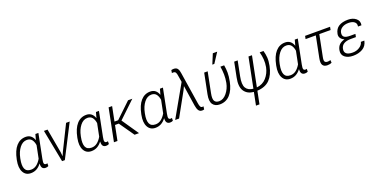

<svg xmlns="http://www.w3.org/2000/svg" viewBox="-20 -1736 5772 2930"><g transform="rotate(-20 2866.0 -271.5)"><path d="M511.7 -528.3 433.1 -133.8Q421.9 -78.6 429.4 -60.5Q437 -42.5 459.5 -42.5Q464.8 -42.5 470.5 -43.5Q476.1 -44.4 482.4 -46.4L481.4 -1Q469.2 5.4 458 7.8Q446.8 10.3 434.1 10.3Q399.9 10.3 383.1 -11.5Q366.2 -33.2 369.1 -81.5L367.7 -82Q334.5 -37.1 292 -13.4Q249.5 10.3 196.8 10.3Q112.8 10.3 75 -60.5Q37.1 -131.3 60.5 -249.5L62.5 -259.8Q89.8 -397 152.1 -467.5Q214.4 -538.1 307.1 -538.1Q356 -538.1 388.7 -512.2Q421.4 -486.3 437 -439H438.5L462.9 -528.3ZM117.7 -249.5Q96.7 -146 120.1 -92.5Q143.6 -39.1 217.3 -39.1Q267.1 -39.1 307.9 -70.3Q348.6 -101.6 380.4 -156.7L421.9 -362.8Q413.6 -419.4 387 -453.9Q360.4 -488.3 308.1 -488.3Q240.2 -488.3 189.9 -424.1Q139.6 -359.9 119.6 -259.8Z M731 -132.3 736.8 -70.3 738.3 -69.8 765.6 -132.3 961.4 -528.3H1020L749 0H704.1L601.6 -528.3H660.2Z M1495.1 -528.3 1416.5 -133.8Q1405.3 -78.6 1412.8 -60.5Q1420.4 -42.5 1442.9 -42.5Q1448.2 -42.5 1453.9 -43.5Q1459.5 -44.4 1465.8 -46.4L1464.8 -1Q1452.6 5.4 1441.4 7.8Q1430.2 10.3 1417.5 10.3Q1383.3 10.3 1366.5 -11.5Q1349.6 -33.2 1352.5 -81.5L1351.1 -82Q1317.9 -37.1 1275.4 -13.4Q1232.9 10.3 1180.2 10.3Q1096.2 10.3 1058.3 -60.5Q1020.5 -131.3 1043.9 -249.5L1045.9 -259.8Q1073.2 -397 1135.5 -467.5Q1197.8 -538.1 1290.5 -538.1Q1339.4 -538.1 1372.1 -512.2Q1404.8 -486.3 1420.4 -439H1421.9L1446.3 -528.3ZM1101.1 -249.5Q1080.1 -146 1103.5 -92.5Q1127 -39.1 1200.7 -39.1Q1250.5 -39.1 1291.3 -70.3Q1332 -101.6 1363.8 -156.7L1405.3 -362.8Q1397 -419.4 1370.4 -453.9Q1343.8 -488.3 1291.5 -488.3Q1223.6 -488.3 1173.3 -424.1Q1123 -359.9 1103 -259.8Z M1712.9 -242.2H1651.9L1603.5 0H1546.4L1651.9 -528.3H1709L1662.1 -293.9H1721.7L1967.8 -528.3H2037.1L1767.6 -272L1953.6 0H1881.8Z M2534.2 -528.3 2455.6 -133.8Q2444.3 -78.6 2451.9 -60.5Q2459.5 -42.5 2481.9 -42.5Q2487.3 -42.5 2492.9 -43.5Q2498.5 -44.4 2504.9 -46.4L2503.9 -1Q2491.7 5.4 2480.5 7.8Q2469.2 10.3 2456.5 10.3Q2422.4 10.3 2405.5 -11.5Q2388.7 -33.2 2391.6 -81.5L2390.1 -82Q2356.9 -37.1 2314.5 -13.4Q2272 10.3 2219.2 10.3Q2135.3 10.3 2097.4 -60.5Q2059.6 -131.3 2083 -249.5L2085 -259.8Q2112.3 -397 2174.6 -467.5Q2236.8 -538.1 2329.6 -538.1Q2378.4 -538.1 2411.1 -512.2Q2443.8 -486.3 2459.5 -439H2460.9L2485.4 -528.3ZM2140.1 -249.5Q2119.1 -146 2142.6 -92.5Q2166 -39.1 2239.7 -39.1Q2289.6 -39.1 2330.3 -70.3Q2371.1 -101.6 2402.8 -156.7L2444.3 -362.8Q2436 -419.4 2409.4 -453.9Q2382.8 -488.3 2330.6 -488.3Q2262.7 -488.3 2212.4 -424.1Q2162.1 -359.9 2142.1 -259.8Z M2604 0H2541L2832 -513.2L2815.4 -614.3Q2810.5 -654.3 2799.3 -672.9Q2788.1 -691.4 2760.7 -691.4Q2756.8 -691.4 2749.8 -690.7Q2742.7 -689.9 2738.8 -689.5L2746.1 -735.8Q2752.4 -737.8 2764.9 -739.5Q2777.3 -741.2 2786.6 -741.2Q2830.6 -741.2 2849.1 -711.9Q2867.7 -682.6 2872.6 -637.2L2952.1 -126Q2958 -85.9 2967.8 -66.2Q2977.5 -46.4 2998 -46.4Q3002.4 -46.4 3008.3 -46.6Q3014.2 -46.9 3018.1 -48.3L3011.7 0Q3006.3 2 2997.1 3.7Q2987.8 5.4 2979.5 5.4Q2940.4 5.4 2921.4 -23.9Q2902.3 -53.2 2894 -107.9L2843.8 -438H2842.3L2815.9 -382.8Z M3260.7 -528.3 3194.8 -197.8Q3176.8 -108.4 3197.8 -73.7Q3218.8 -39.1 3271.5 -39.1Q3339.8 -39.1 3394.8 -106.2Q3449.7 -173.3 3467.8 -263.7Q3481 -333.5 3479.7 -397.5Q3478.5 -461.4 3467.3 -528.3H3528.3Q3539.1 -469.2 3539.8 -408.9Q3540.5 -348.6 3523.9 -264.6Q3498 -134.3 3432.1 -62Q3366.2 10.3 3264.2 10.3Q3188 10.3 3152.3 -40.8Q3116.7 -91.8 3138.2 -198.7L3204.1 -528.3ZM3428.7 -760.3H3500L3395 -599.6H3362.3Z M3980 -527.8 3882.3 -40.5Q3979 -50.3 4039.6 -118.7Q4100.1 -187 4119.6 -282.2Q4131.3 -346.7 4127 -406.7Q4122.6 -466.8 4105.5 -528.3H4167Q4183.1 -471.7 4187.3 -415.8Q4191.4 -359.9 4176.3 -282.7Q4148.4 -146 4076.7 -71.8Q4004.9 2.4 3872.6 9.3L3831.1 216.3H3774.4L3815.9 8.8Q3711.4 -1 3663.1 -74.2Q3614.7 -147.5 3644 -289.6L3691.4 -528.3H3748L3700.2 -288.6Q3674.3 -159.7 3708.3 -103.5Q3742.2 -47.4 3825.7 -40L3923.3 -527.8Z M4724.1 -528.3 4645.5 -133.8Q4634.3 -78.6 4641.8 -60.5Q4649.4 -42.5 4671.9 -42.5Q4677.2 -42.5 4682.9 -43.5Q4688.5 -44.4 4694.8 -46.4L4693.8 -1Q4681.6 5.4 4670.4 7.8Q4659.2 10.3 4646.5 10.3Q4612.3 10.3 4595.5 -11.5Q4578.6 -33.2 4581.5 -81.5L4580.1 -82Q4546.9 -37.1 4504.4 -13.4Q4461.9 10.3 4409.2 10.3Q4325.2 10.3 4287.4 -60.5Q4249.5 -131.3 4272.9 -249.5L4274.9 -259.8Q4302.2 -397 4364.5 -467.5Q4426.8 -538.1 4519.5 -538.1Q4568.4 -538.1 4601.1 -512.2Q4633.8 -486.3 4649.4 -439H4650.9L4675.3 -528.3ZM4330.1 -249.5Q4309.1 -146 4332.5 -92.5Q4356 -39.1 4429.7 -39.1Q4479.5 -39.1 4520.3 -70.3Q4561 -101.6 4592.8 -156.7L4634.3 -362.8Q4626 -419.4 4599.4 -453.9Q4572.8 -488.3 4520.5 -488.3Q4452.6 -488.3 4402.3 -424.1Q4352.1 -359.9 4332 -259.8Z M5238.8 -479H5055.7L4986.8 -133.8Q4975.1 -77.1 4987.8 -58.8Q5000.5 -40.5 5032.7 -40.5Q5043.9 -40.5 5055.2 -42.5Q5066.4 -44.4 5079.6 -48.8L5082.5 -5.4Q5064.9 3.4 5048.1 6.8Q5031.2 10.3 5011.7 10.3Q4958 10.3 4936.3 -23.9Q4914.6 -58.1 4930.7 -136.2L4999 -479H4833L4842.8 -528.3H5248.5Z M5566.9 -255.9 5564.9 -245.1H5480Q5412.1 -245.1 5370.1 -220.5Q5328.1 -195.8 5317.9 -144Q5307.6 -92.8 5339.1 -66.4Q5370.6 -40 5441.4 -40Q5503.4 -40 5552.5 -72Q5601.6 -104 5611.3 -151.4H5668Q5650.9 -66.4 5585 -28.8Q5519 8.8 5431.6 8.8Q5345.7 8.8 5296.1 -32.2Q5246.6 -73.2 5260.7 -145Q5271 -196.8 5302.2 -227.5Q5333.5 -258.3 5387.2 -272L5387.7 -273.4Q5348.1 -290.5 5329.3 -320.3Q5310.5 -350.1 5318.4 -387.7Q5333.5 -465.3 5390.4 -501Q5447.3 -536.6 5541 -536.6Q5619.1 -536.6 5669.4 -495.1Q5719.7 -453.6 5706.5 -385.7H5650.4Q5659.7 -434.1 5626.2 -460.7Q5592.8 -487.3 5531.2 -487.3Q5466.8 -487.3 5425.3 -459.5Q5383.8 -431.6 5375.5 -388.7Q5365.7 -340.3 5392.1 -317.1Q5418.5 -293.9 5489.7 -293.9H5574.7L5572.3 -282.7H5572.8L5569.8 -270.5L5567.4 -255.9Z"/></g></svg>

Font: Franko
Style: Light Italic
Weight: 300
Designer: Google
Version: Version 1.200310; 2013